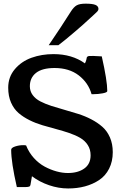

<svg xmlns="http://www.w3.org/2000/svg" viewBox="-20 -1041 672 1074"><path d="M252.4 -788.1Q322.3 -890.6 375.5 -975.1Q392.1 -1001.5 408.7 -1011Q425.3 -1020.5 459 -1020.5Q498 -1020.5 514.4 -1013.4Q530.8 -1006.3 530.8 -990.7Q530.8 -983.9 524.2 -976.6Q517.6 -969.2 500.5 -954.1Q483.4 -939 473.1 -929.2Q456.1 -912.6 400.6 -865Q345.2 -817.4 306.6 -788.1ZM121.6 5.4H74.2Q42.5 -132.8 42.5 -203.1Q42.5 -214.4 64.5 -221.7Q86.4 -229 110.4 -229Q120.1 -229 126 -227.5Q141.6 -188 169.4 -157.2Q197.3 -126.5 230.2 -108.9Q263.2 -91.3 296.1 -82.3Q329.1 -73.2 359.9 -73.2Q416 -73.2 451.4 -98.4Q486.8 -123.5 486.8 -172.4Q486.8 -205.1 470.9 -229.7Q455.1 -254.4 428.5 -269.8Q401.9 -285.2 367.4 -296.9Q333 -308.6 294.7 -318.8Q256.3 -329.1 218 -340.3Q179.7 -351.6 145.3 -368.7Q110.8 -385.7 84.2 -408.4Q57.6 -431.2 41.7 -467.3Q25.9 -503.4 25.9 -550.3Q25.9 -610.4 63 -654.1Q100.1 -697.8 156.5 -718Q212.9 -738.3 279.3 -738.3Q382.8 -738.3 455.1 -686.5Q460 -696.3 462.6 -705.6Q465.3 -714.8 465.3 -718.3Q465.3 -721.7 469.5 -724.6Q473.6 -727.5 480 -727.8Q486.3 -728 502.9 -728Q517.6 -728 549.3 -725.6Q580.1 -589.4 580.1 -531.7Q580.1 -523.9 554.4 -519Q528.8 -514.2 504.4 -514.2H492.2Q474.1 -578.1 420.4 -619.4Q366.7 -660.6 285.2 -660.6Q216.3 -660.6 181.6 -633.3Q147 -606 147 -558.6Q147 -530.8 162.8 -509.3Q178.7 -487.8 205.6 -473.9Q232.4 -460 267.1 -448.7Q301.8 -437.5 340.3 -426.8Q378.9 -416 417.5 -403.8Q456.1 -391.6 490.7 -373.5Q525.4 -355.5 552.2 -332Q579.1 -308.6 595 -272.2Q610.8 -235.8 610.8 -189.9Q610.8 -137.7 590.3 -97.4Q569.8 -57.1 534.4 -33.7Q499 -10.3 455.3 1.5Q411.6 13.2 361.3 13.2Q307.6 13.2 254.6 -4.9Q201.7 -22.9 158.7 -55.2L150.4 -6.8Q149.4 -2.4 147.7 -0.2Q146 2 139.6 3.7Q133.3 5.4 121.6 5.4Z"/></svg>

Font: Coustard
Style: Regular
Weight: 400
Foundry: vernon adams
Version: Version 1.001